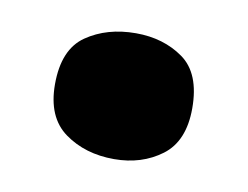

<svg xmlns="http://www.w3.org/2000/svg" viewBox="-37 -494 363 281"><g transform="rotate(10 144.5 -353.5)"><path d="M42 -353Q42 -405 72.5 -426Q103 -447 146 -447Q187 -447 216.5 -426Q246 -405 246 -353Q246 -304 216.5 -282Q187 -260 146 -260Q103 -260 72.5 -282Q42 -304 42 -353Z"/></g></svg>

Font: Noto Sans Georgian Black
Style: Regular
Weight: 900
Designer: Monotype Design Team, Akaki Razmadze
Foundry: Google LLC
Version: Version 2.005; ttfautohint (v1.8.4.7-5d5b)